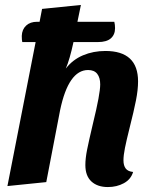

<svg xmlns="http://www.w3.org/2000/svg" viewBox="-20 -736 611 776"><path d="M518 -41Q509 -11 480.5 4.5Q452 20 416 20Q374 20 349.5 -2.5Q325 -25 325 -69Q325 -96 332 -131Q339 -166 356 -238Q385 -356 385 -395Q385 -422 373 -437.5Q361 -453 336 -453Q257 -453 223 -291L167 0L10 16L124 -566H70Q68 -574 68 -591Q69 -617 85.5 -632.5Q102 -648 130 -648H140L150 -700L307 -716L293 -648H442Q445 -636 445 -622Q445 -596 428 -581Q411 -566 376 -566H277Q262 -496 246 -459Q274 -495 315.5 -512.5Q357 -530 406 -530Q538 -530 538 -407Q538 -373 529.5 -330Q521 -287 504 -220Q491 -168 485 -138Q479 -108 479 -88Q479 -67 488 -55Q497 -43 518 -41Z"/></svg>

Font: Sansita
Style: Bold Italic
Weight: 700
Italic angle: -11°
Designer: Pablo Cosgaya
Foundry: Omnibus-Type
Version: Version 1.006